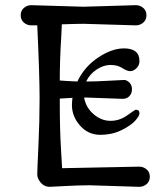

<svg xmlns="http://www.w3.org/2000/svg" viewBox="-20 -716 639 742"><path d="M101 -696 303 -690 505 -696Q521 -696 533.5 -685.5Q546 -675 546 -657Q546 -639 533.5 -628.5Q521 -618 505 -618L303 -624Q277 -624 219 -622Q219 -610 217 -579Q211 -486 211 -405Q231 -403 279 -401Q306 -458 359 -493.5Q412 -529 459 -529Q519 -529 519 -480Q519 -464 507.5 -452.5Q496 -441 483.5 -441Q471 -441 452.5 -453Q434 -465 407 -465Q380 -465 353 -447Q326 -429 313 -401Q353 -401 401 -404Q449 -407 459.5 -407Q470 -407 480 -397Q490 -387 490 -371Q490 -355 480 -344.5Q470 -334 454 -334L315 -339H305Q312 -300 342 -274.5Q372 -249 407 -249Q442 -249 472 -270.5Q502 -292 505 -292Q519 -292 519 -278Q519 -268 502.5 -249.5Q486 -231 449.5 -213Q413 -195 367 -195Q321 -195 289.5 -230.5Q258 -266 258 -310Q258 -320 260 -338L211 -335Q211 -213 215.5 -144Q220 -75 220 -66L518 -72Q534 -72 546.5 -61.5Q559 -51 559 -33Q559 -15 546.5 -4.5Q534 6 518 6L326 0Q286 0 231 3Q176 6 172 6Q151 6 137.5 -10Q124 -26 124 -42Q124 -58 128.5 -153Q133 -248 133 -336.5Q133 -425 124 -618H101Q85 -618 72.5 -628.5Q60 -639 60 -657Q60 -675 72.5 -685.5Q85 -696 101 -696Z"/></svg>

Font: Macondo Swash Caps
Style: Regular
Weight: 400
Designer: John Vargas Beltran
Foundry: John Vargas Beltran
Version: Version 2.001